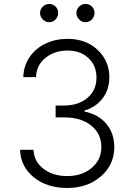

<svg xmlns="http://www.w3.org/2000/svg" viewBox="-20 -932 669 962"><path d="M226.1 -820.8Q208 -820.8 194.3 -834.7Q180.7 -848.6 180.7 -866.7Q180.7 -885.7 194.3 -898.9Q208 -912.1 226.1 -912.1Q245.6 -912.1 258.5 -899.2Q271.5 -886.2 271.5 -866.7Q271.5 -848.1 258.3 -834.5Q245.1 -820.8 226.1 -820.8ZM408.2 -820.8Q390.1 -820.8 376.5 -834.7Q362.8 -848.6 362.8 -866.7Q362.8 -885.7 376.5 -898.9Q390.1 -912.1 408.2 -912.1Q427.7 -912.1 440.7 -899.2Q453.6 -886.2 453.6 -866.7Q453.6 -848.1 440.4 -834.5Q427.2 -820.8 408.2 -820.8ZM316.9 9.8Q215.3 9.8 149.2 -43.7Q83 -97.2 80.6 -181.6H147.9Q150.4 -122.6 198 -86.2Q245.6 -49.8 316.4 -49.8Q391.6 -49.8 439.7 -90.8Q487.8 -131.8 487.8 -194.8Q487.8 -261.7 437.3 -302.7Q386.7 -343.8 301.3 -343.8H258.8V-403.3H301.3Q372.6 -403.3 418 -441.4Q463.4 -479.5 463.4 -542.5Q463.4 -603 423.3 -640.9Q383.3 -678.7 317.9 -678.7Q252.9 -678.7 207.5 -641.8Q162.1 -605 160.6 -545.4H96.7Q98.1 -601.1 127.9 -645.3Q157.7 -689.5 207.8 -713.4Q257.8 -737.3 318.4 -737.3Q411.6 -737.3 469.7 -681.6Q527.8 -626 527.8 -545.4Q527.8 -483.9 494.4 -439.7Q460.9 -395.5 403.3 -377.9V-373Q473.1 -358.9 512.9 -311.5Q552.7 -264.2 552.7 -194.8Q552.7 -106.9 485.8 -48.6Q418.9 9.8 316.9 9.8Z"/></svg>

Font: Interop Light
Style: Regular
Weight: 300
Designer: Rasmus Andersson, Google, Jang Haemin
Foundry: jhaemin
Version: Version 1.007